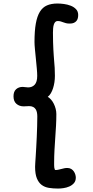

<svg xmlns="http://www.w3.org/2000/svg" viewBox="-20 -925 535 1103"><path d="M181.6 33.2Q181.6 26.9 182.6 11.2Q183.6 -4.4 185.1 -26.9Q186.5 -50.3 188.2 -79.3Q189.9 -108.4 191.2 -138.9Q192.4 -169.4 193.4 -199.7Q194.3 -230 194.3 -256.3Q194.3 -267.1 192.4 -277.8Q190.4 -288.6 185.3 -296.9Q180.2 -305.2 170.9 -310.3Q161.6 -315.4 147 -315.4Q139.6 -315.4 132.1 -314.7Q124.5 -314 115.7 -314Q91.3 -314 74.5 -328.4Q57.6 -342.8 57.6 -371.6Q57.6 -398.9 72.5 -412.4Q87.4 -425.8 110.8 -425.8Q118.2 -425.8 125.7 -424.3Q133.3 -422.9 141.6 -422.9Q165 -422.9 179.4 -438.5Q193.8 -454.1 193.8 -489.3Q193.8 -504.9 191.4 -532.2Q189 -559.6 186 -588.4Q183.1 -616.2 180.7 -642.1Q178.2 -668 178.2 -684.1Q178.2 -747.6 185.8 -789.8Q193.4 -832 209.2 -857.7Q225.1 -883.3 250 -894Q274.9 -904.8 310.1 -904.8Q326.7 -904.8 347.2 -902.1Q367.7 -899.4 386 -892.3Q404.3 -885.3 416.7 -872.3Q429.2 -859.4 429.2 -838.9Q429.2 -829.1 427 -820.3Q424.8 -811.5 419.2 -804.7Q413.6 -797.9 404.3 -793.7Q395 -789.6 381.3 -789.6Q367.2 -789.6 358.6 -792Q350.1 -794.4 343.3 -796.9Q336.9 -799.3 329.1 -801.8Q321.3 -804.2 311 -804.2Q302.7 -804.2 297.4 -798.6Q292 -793 289.1 -783.4Q286.1 -773.9 285.2 -762Q284.2 -750 284.2 -737.8Q284.2 -707.5 284.9 -683.6Q285.6 -659.7 286.6 -640.1Q287.6 -620.6 288.8 -605Q290 -589.4 291 -575.7Q293 -556.2 294.2 -535.2Q295.4 -514.2 295.4 -489.7Q295.4 -470.7 292.7 -452.6Q290 -434.6 284.9 -418.5Q279.8 -402.3 272.2 -389.4Q264.6 -376.5 254.4 -368.7Q264.6 -362.8 273.7 -352.3Q282.7 -341.8 289.3 -328.4Q295.9 -314.9 299.8 -299.8Q303.7 -284.7 303.7 -269.5Q303.7 -235.8 301.8 -201.7Q299.8 -167.5 297.4 -133.1Q294.9 -98.6 293 -63Q291 -27.3 291 9.3Q291 15.1 291 22.7Q291 30.3 291.7 36.6Q292.5 43 294.2 47.4Q295.9 51.8 298.8 51.8Q307.1 51.8 315.7 49.8Q324.2 47.9 332.8 45.7Q341.3 43.5 350.1 41.5Q358.9 39.6 368.7 40Q380.9 40.5 389.9 46.1Q398.9 51.8 404.5 60.3Q410.2 68.8 412.8 78.1Q415.5 87.4 415.5 95.2Q415.5 115.2 404.5 127.4Q393.6 139.6 377.7 146.5Q361.8 153.3 344.2 155.8Q326.7 158.2 314 158.2Q285.2 158.2 261 154.3Q236.8 150.4 219.2 137.2Q201.7 124 191.7 99.4Q181.6 74.7 181.6 33.2Z"/></svg>

Font: Autour One
Style: Regular
Weight: 400
Version: Version 1.007; ttfautohint (v0.92) -l 24 -r 24 -G 200 -x 7 -